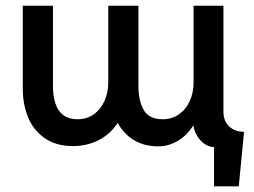

<svg xmlns="http://www.w3.org/2000/svg" viewBox="-20 -508 898 678"><path d="M735.8 11.2Q719.7 11.2 704.3 1.5Q689 -8.3 677.5 -25.9Q666 -43.5 662.6 -65.4Q641.1 -30.3 608.2 -10.7Q575.2 8.8 539.1 8.8Q490.7 8.8 454.6 -12.2Q418.5 -33.2 395.5 -73.7Q369.1 -33.7 327.9 -12.9Q286.6 7.8 237.8 7.8Q177.7 7.8 137.9 -20Q98.1 -47.9 79.3 -93.5Q60.5 -139.2 60.5 -193.8V-487.8H167V-206.5Q167 -86.9 253.4 -86.9Q286.6 -86.9 311.3 -104.5Q335.9 -122.1 349.1 -151.9Q362.3 -181.6 362.3 -216.8V-487.8H468.8V-204.6Q468.8 -151.4 487.8 -119.1Q506.8 -86.9 554.2 -86.9Q587.4 -86.9 612.3 -104.5Q637.2 -122.1 650.4 -151.9Q663.6 -181.6 663.6 -216.8V-487.8H769V-114.3Q769 -80.1 789.6 -61.3Q810.1 -42.5 841.8 -42.5L823.2 149.9H735.8Z"/></svg>

Font: Acari Sans SemiBold
Style: Regular
Weight: 600
Designer: Alfredo Marco Pradil and Stefan Peev
Foundry: Hanken Design Co.
Version: Version 1.045;January 11, 2019;FontCreator 11.5.0.2425 64-bi